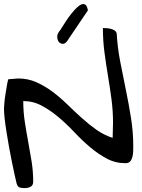

<svg xmlns="http://www.w3.org/2000/svg" viewBox="-20 -963 710 963"><path d="M63.5 -42Q59.6 -57.6 53.2 -86.9Q46.9 -116.2 39.6 -151.4Q32.2 -186.5 25.4 -225.1Q18.6 -263.7 12.7 -300.3Q6.8 -336.9 3.4 -367.7Q0 -398.4 0 -418Q0 -426.8 2 -448.2Q3.9 -469.7 7.8 -493.2Q11.7 -516.6 15.1 -537.1Q18.6 -557.6 21.5 -565.4Q24.4 -566.4 31.7 -566.4Q39.1 -566.4 47.4 -567.4Q55.7 -568.4 63 -568.8Q70.3 -569.3 73.2 -569.3Q120.1 -569.3 162.1 -550.8Q204.1 -532.2 242.2 -503.9Q280.3 -475.6 316.4 -440.4Q352.5 -405.3 389.2 -372.1Q425.8 -338.9 463.9 -312Q502 -285.2 544.9 -271.5Q544.9 -276.4 545.4 -286.6Q545.9 -296.9 545.9 -308.6Q545.9 -320.3 546.4 -330.6Q546.9 -340.8 546.9 -345.7Q546.9 -407.2 539.1 -465.8Q531.2 -524.4 521.5 -583Q511.7 -641.6 503.9 -700.7Q496.1 -759.8 496.1 -822.3Q502.9 -822.3 513.2 -821.8Q523.4 -821.3 534.2 -818.8Q544.9 -816.4 553.7 -811Q562.5 -805.7 565.4 -794.9Q569.3 -724.6 583 -653.8Q596.7 -583 611.3 -512.2Q626 -441.4 637.2 -370.6Q648.4 -299.8 648.4 -230.5Q648.4 -217.8 647.9 -203.1Q647.5 -188.5 644 -175.3Q640.6 -162.1 632.8 -153.3Q625 -144.5 609.4 -144.5Q558.6 -144.5 515.6 -167.5Q472.7 -190.4 432.1 -224.6Q391.6 -258.8 353 -299.8Q314.5 -340.8 273.9 -375Q233.4 -409.2 189.9 -432.6Q146.5 -456.1 96.7 -456.1Q96.7 -401.4 104.5 -351.1Q112.3 -300.8 121.6 -251Q130.9 -201.2 138.7 -151.9Q146.5 -102.5 146.5 -51.8Q146.5 -33.2 133.3 -26.4Q120.1 -19.5 104.5 -19.5Q91.8 -19.5 80.6 -22Q69.3 -24.4 63.5 -42ZM420.9 -911.1 315.4 -754.9Q303.7 -741.2 292 -743.2Q280.3 -745.1 273.9 -754.4Q267.6 -763.7 267.1 -777.8Q266.6 -792 277.3 -805.7Q280.3 -808.6 283.7 -814Q287.1 -819.3 288.1 -821.3Q297.9 -836.9 310.5 -856.4Q323.2 -876 336.9 -893.1Q350.6 -910.2 363.8 -923.3Q377 -936.5 388.7 -940.9Q400.4 -945.3 408.7 -939Q417 -932.6 420.9 -911.1Z"/></svg>

Font: Gloria Hallelujah
Style: Regular
Weight: 400
Designer: Kimberly Geswein
Foundry: Kimberly Geswein
Version: Version 1.004 2010